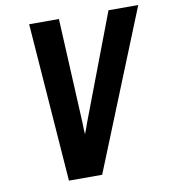

<svg xmlns="http://www.w3.org/2000/svg" viewBox="-82 -806 783 877"><g transform="rotate(-10 309.0 -367.5)"><path d="M321 0H167L112 -735H250L274 -245Q274 -233 274.5 -220.5Q275 -208 276 -196Q281 -208 285.5 -220.5Q290 -233 294 -245L480 -735H618Z"/></g></svg>

Font: Iosevka Aile Extrabold
Style: Italic
Weight: 800
Italic angle: -9°
Designer: Belleve Invis
Foundry: Belleve Invis
Version: Version 31.1.0; ttfautohint (v1.8.4)